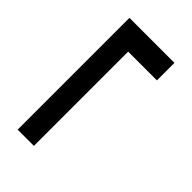

<svg xmlns="http://www.w3.org/2000/svg" viewBox="-17 -500 567 567"><g transform="rotate(-45 267.0 -216.0)"><path d="M426.8 -242.2H33.2V-310.1H500V-122.1H426.8Z"/></g></svg>

Font: Overused Grotesk
Style: Regular
Weight: 400
Version: Version 0.002